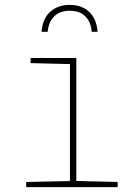

<svg xmlns="http://www.w3.org/2000/svg" viewBox="-20 -765 570 785"><path d="M87 0V-21L266 -25V-503L105 -507V-528H292V-25L461 -21V0ZM265 -745Q314 -745 344.5 -716.5Q375 -688 379 -635H355Q352 -674 329.5 -697.5Q307 -721 265 -721Q224 -721 201 -697.5Q178 -674 175 -635H150Q154 -689 185.5 -717Q217 -745 265 -745Z"/></svg>

Font: Noto Sans Mono Condensed Thin
Style: Regular
Weight: 100
Width: 3
Designer: Monotype Design Team
Foundry: Monotype Imaging Inc.
Version: Version 2.014; ttfautohint (v1.8.4.7-5d5b)